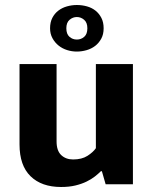

<svg xmlns="http://www.w3.org/2000/svg" viewBox="-20 -736 609 767"><path d="M363 -480H511V0H402L387 -52H383Q373 -42 359 -31Q345 -20 325.5 -10.5Q306 -1 281 5Q256 11 224 11Q146 11 102 -32Q58 -75 58 -159V-480H206V-171Q206 -134 224.5 -116.5Q243 -99 272 -99Q307 -99 329.5 -113.5Q352 -128 363 -144ZM180 -623Q180 -647 189 -664.5Q198 -682 213 -693.5Q228 -705 247.5 -710.5Q267 -716 287 -716Q308 -716 327.5 -710.5Q347 -705 361.5 -693.5Q376 -682 385 -664.5Q394 -647 394 -623Q394 -599 384.5 -581.5Q375 -564 360 -552.5Q345 -541 325.5 -535.5Q306 -530 287 -530Q267 -530 248 -536Q229 -542 214 -554Q199 -566 189.5 -583.5Q180 -601 180 -623ZM245 -623Q245 -600 257.5 -589Q270 -578 287 -578Q304 -578 316.5 -589Q329 -600 329 -623Q329 -646 316 -657Q303 -668 287 -668Q271 -668 258 -657Q245 -646 245 -623Z"/></svg>

Font: Mukta ExtraBold
Style: Regular
Weight: 800
Designer: Girish Dalvi and Yashodeep Gholap
Foundry: Ek Type
Version: Version 2.538;PS 1.002;hotconv 16.6.51;makeotf.lib2.5.65220;